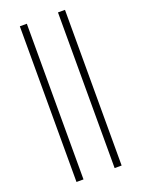

<svg xmlns="http://www.w3.org/2000/svg" viewBox="-182 -829 854 1159"><g transform="rotate(-20 245.0 -250.0)"><path d="M100 250V-750H145V250ZM345 250V-750H390V250Z"/></g></svg>

Font: Brygada 1918
Style: Bold
Weight: 700
Designer: Mateusz Machalski | Borys Kosmynka | Przemek Hoffer
Foundry: NIEPODLEGLA 2018
Version: Version 3.006